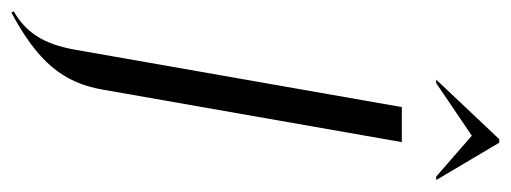

<svg xmlns="http://www.w3.org/2000/svg" viewBox="-340 -408 876 329"><g transform="rotate(90 97.5 -244.0)"><path d="M70 -554H76L166 -615L236 -554H242L178 -662H172ZM87 18 177 -495H117L19 63C9 122 -13 150 -47 170L-45 174C39 129 75 86 87 18Z"/></g></svg>

Font: Moniqa Ita Display
Style: Italic
Weight: 400
Italic angle: -10°
Designer: Rajesh Rajput
Foundry: Rajesh Rajput
Version: Version 1.000